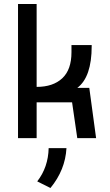

<svg xmlns="http://www.w3.org/2000/svg" viewBox="-20 -690 550 959"><path d="M366 -251H426L460 0H366L340 -179H163V0H70V-670H163V-256Q245 -256 291 -299Q337 -342 337 -429V-465H438V-460Q438 -305 366 -251ZM232 249 166 216Q221 145 223 50H312Q306 159 232 249Z"/></svg>

Font: Gulax
Style: Regular
Weight: 400
Designer: Morgan Gilbert
Foundry: VTF
Version: Version 1.001;hotconv 1.0.109;makeotfexe 2.5.65596